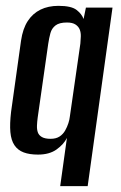

<svg xmlns="http://www.w3.org/2000/svg" viewBox="-20 -521 414 657"><path d="M186 116 209 -49Q198 -27 173.5 -9.5Q149 8 110 8Q81 8 61 0.5Q41 -7 29.5 -24Q18 -41 15.5 -69Q13 -97 18 -139L52 -382Q58 -423 75 -449Q92 -475 118.5 -488Q145 -501 180 -501Q224 -501 242 -487Q260 -473 266 -456L274 -495H365L280 116ZM153 -46Q172 -46 184 -54Q196 -62 203 -74.5Q210 -87 214 -99.5Q218 -112 219 -122L255 -372Q256 -383 256.5 -396Q257 -409 253 -419.5Q249 -430 238.5 -437Q228 -444 209 -444Q183 -444 170 -434Q157 -424 152.5 -407.5Q148 -391 145 -371L109 -119Q107 -104 106.5 -91Q106 -78 109.5 -68Q113 -58 123.5 -52Q134 -46 153 -46Z"/></svg>

Font: Alumni Sans Thin SemiBold
Style: Italic
Weight: 600
Italic angle: -8°
Version: Version 1.016